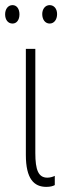

<svg xmlns="http://www.w3.org/2000/svg" viewBox="-31 -720 248 750"><path d="M-11 -664C-11 -643 0 -628 18 -628C34 -628 45 -642 45 -664C45 -686 34 -700 18 -700C0 -700 -11 -684 -11 -664ZM134 -665C134 -643 146 -628 163 -628C180 -628 192 -643 192 -665C192 -687 179 -700 163 -700C146 -700 134 -685 134 -665ZM150 10C165 10 176 7 183 3V-33C175 -29 164 -26 154 -26C119 -26 107 -56 107 -122V-529H70V-115C70 -21 102 10 150 10Z"/></svg>

Font: Noto Sans ExtraCondensed ExtraLight
Style: Regular
Weight: 200
Width: 2
Designer: Monotype Design Team
Foundry: Monotype Imaging Inc.
Version: Version 2.013